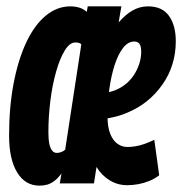

<svg xmlns="http://www.w3.org/2000/svg" viewBox="-20 -574 573 604"><path d="M104.2 10Q59.2 10 33.9 -31.7Q8.6 -73.4 8.6 -147.2Q8.6 -237 22.8 -311.5Q37 -386 62.6 -440.5Q88.2 -495 123.7 -524.5Q159.2 -554 201.4 -554Q216 -554 229.2 -550.1Q242.4 -546.2 253 -536.6L256 -554H361.8L353.2 -503.4Q374 -527.8 396.8 -540.9Q419.6 -554 445.6 -554Q490.2 -554 511.6 -524Q533 -494 533 -444.4Q533 -367.8 490.7 -307.7Q448.4 -247.6 380.2 -219.4Q355.4 -208.8 327.6 -203.4Q299.8 -198 271.2 -197.2L291.8 -280.2Q310.8 -281 326.6 -285.1Q342.4 -289.2 356 -296.6Q388.4 -314.2 406.3 -346.4Q424.2 -378.6 424.2 -411.4Q424.2 -429 418.6 -436.2Q413 -443.4 402.4 -443.4Q382.6 -443.4 366.9 -423Q351.2 -402.6 340.3 -368.4Q329.4 -334.2 323.8 -292.6Q318.2 -251 318.2 -208.2Q318.2 -174.4 326.8 -153Q335.4 -131.6 349.7 -121.6Q364 -111.6 380.2 -111.6Q392.6 -111.6 406.2 -113.8Q419.8 -116 434.5 -121.2Q449.2 -126.4 465.4 -134.2L480.8 -22.6Q466.2 -11.4 449.3 -4.6Q432.4 2.2 414.9 5.4Q397.4 8.6 380 8.6Q349.6 8.6 324.3 -7.2Q299 -23 283.6 -48.8L275.6 3H168L173.4 -28.2Q161.8 -12.8 150.8 -4.6Q139.8 3.6 128.7 6.8Q117.6 10 104.2 10ZM158.2 -93Q165.4 -93 172.3 -95.5Q179.2 -98 185 -102.8L235.8 -434.4Q232.6 -438.2 227.5 -439.3Q222.4 -440.4 216.6 -440.4Q199.4 -440.4 184 -415.6Q168.6 -390.8 156.7 -349.2Q144.8 -307.6 138.5 -257.4Q132.2 -207.2 132.2 -157.4Q132.2 -135.2 135.4 -120.6Q138.6 -106 144.6 -99.5Q150.6 -93 158.2 -93Z"/></svg>

Font: Georama ExtraCondensed Thin
Style: Italic
Weight: 100
Width: 2
Italic angle: -9°
Designer: Jean-Baptiste Levee
Foundry: Production Type
Version: Version 1.001